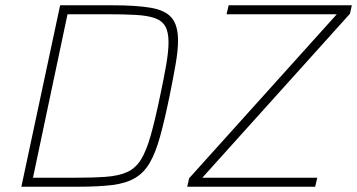

<svg xmlns="http://www.w3.org/2000/svg" viewBox="-20 -708 1354 728"><path d="M61 0 208 -688H404Q497 -688 552 -678.5Q607 -669 631 -640.5Q655 -612 655 -554Q655 -517 646 -465Q637 -413 623 -344Q604 -252 587 -190.5Q570 -129 548 -91Q526 -53 492 -33Q458 -13 406 -6.5Q354 0 276 0ZM105 -34H254Q330 -34 380 -37.5Q430 -41 462 -55.5Q494 -70 514.5 -103Q535 -136 551.5 -194.5Q568 -253 587 -344Q602 -414 610.5 -464Q619 -514 619 -548Q619 -587 606.5 -608.5Q594 -630 566.5 -639.5Q539 -649 494.5 -651.5Q450 -654 385 -654H236ZM690 0 697 -32 1257 -654H839L847 -688H1314L1307 -656L747 -34H1183L1175 0Z"/></svg>

Font: Saira Thin
Style: Italic
Weight: 100
Italic angle: -12°
Designer: Hector Gatti with collaboration of the Omnibus-Type team
Foundry: Omnibus-Type
Version: Version 1.101